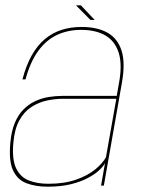

<svg xmlns="http://www.w3.org/2000/svg" viewBox="-20 -699 533 723"><path d="M159.5 4Q209 4 246.5 -5.2Q284 -14.5 310.8 -28.8Q337.5 -43 353.5 -58Q369.5 -73 375.5 -85L360.5 0H371L439 -387Q452.5 -462 437.8 -508.2Q423 -554.5 384.5 -576Q346 -597.5 287 -597.5Q246.5 -597.5 212 -586.5Q177.5 -575.5 149.2 -552Q121 -528.5 99.8 -491Q78.5 -453.5 64.5 -400H76Q94 -466 123.8 -507Q153.5 -548 194.2 -567.2Q235 -586.5 285.5 -586.5Q340.5 -586.5 376.8 -565.5Q413 -544.5 427 -500.2Q441 -456 428 -386L419.5 -338H217Q190.5 -338 163.8 -333.8Q137 -329.5 112.8 -318.2Q88.5 -307 68.8 -287.2Q49 -267.5 36 -236.8Q23 -206 19 -162Q12.5 -93.5 29 -57.8Q45.5 -22 79.8 -9Q114 4 159.5 4ZM162 -7Q120.5 -7 88.5 -19.5Q56.5 -32 40.5 -65.8Q24.5 -99.5 30.5 -163Q35 -214 53 -246.2Q71 -278.5 98 -296Q125 -313.5 155.8 -320.2Q186.5 -327 216.5 -327H418L379 -107Q367 -84.5 338.8 -61.2Q310.5 -38 266.5 -22.5Q222.5 -7 162 -7ZM320.5 -624H336.5L284.5 -679H266Z"/></svg>

Font: Anybody Thin
Style: Italic
Weight: 100
Italic angle: -10°
Designer: Tyler Finck
Foundry: Etcetera Type Company
Version: Version 1.114;gftools[0.9.25]